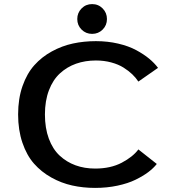

<svg xmlns="http://www.w3.org/2000/svg" viewBox="-20 -907 890 938"><path d="M481.5 -762.5Q460.5 -741.5 430 -741.5Q399.5 -741.5 378.5 -762.5Q357.5 -783.5 357.5 -814Q357.5 -844.5 378.5 -865.8Q399.5 -887 430 -887Q460.5 -887 481.5 -865.8Q502.5 -844.5 502.5 -814Q502.5 -783.5 481.5 -762.5ZM444.5 11Q386 11 332.8 -0.8Q279.5 -12.5 230.8 -39.8Q182 -67 146.2 -107.5Q110.5 -148 89.5 -209.8Q68.5 -271.5 68.5 -348Q68.5 -425 90 -486.5Q111.5 -548 147.8 -588.5Q184 -629 233.5 -656Q283 -683 336.5 -694.5Q390 -706 448.5 -706Q506 -706 557.2 -694Q608.5 -682 645.5 -662Q682.5 -642 708.5 -620.5Q734.5 -599 752 -575.5L656 -508.5Q643.5 -527.5 626 -544.2Q608.5 -561 583.5 -576.8Q558.5 -592.5 523.5 -602Q488.5 -611.5 448.5 -611.5Q396 -611.5 351.5 -595.8Q307 -580 272.8 -548.5Q238.5 -517 219 -465.8Q199.5 -414.5 199.5 -348Q199.5 -281 218.5 -229.8Q237.5 -178.5 271.2 -147Q305 -115.5 348.8 -99.5Q392.5 -83.5 445 -83.5Q520.5 -83.5 575 -112.2Q629.5 -141 656 -177L746 -106Q730 -85.5 704.5 -66.2Q679 -47 642.2 -29Q605.5 -11 554 0Q502.5 11 444.5 11Z"/></svg>

Font: League Mono Wide Medium
Style: Regular
Weight: 500
Width: 8
Designer: Tyler Finck
Foundry: The League of Moveable Type / Tyler Finck
Version: Version 2.210